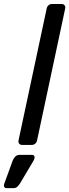

<svg xmlns="http://www.w3.org/2000/svg" viewBox="-77 -730 349 967"><path d="M35.2 0Q25 0 19.7 -6.4Q14.4 -12.7 16.4 -22.9L158.1 -687.1Q160.1 -697.3 167.5 -703.6Q175 -710 185.2 -710H232.6Q242.7 -710 248 -703.6Q253.3 -697.3 251.3 -687.1L109.7 -22.9Q107.7 -12.7 100.2 -6.4Q92.7 0 82.6 0ZM-44.6 217.5Q-52.7 217.5 -55.7 211.4Q-58.7 205.3 -55.9 196.3L-13.2 79.2Q-8.2 66.9 0 58.4Q8.3 50 21.7 50H84.6Q91.9 50 95.3 55.3Q98.7 60.6 96.7 67.1Q95.7 70.6 94.1 74.6Q92.4 78.6 89.6 83.1L23.5 194.4Q16.7 204.4 9.6 211Q2.4 217.5 -10.3 217.5Z"/></svg>

Font: Rubik Light
Style: Italic
Weight: 300
Italic angle: -12°
Designer: Hubert and Fischer
Foundry: Hubert and Fischer
Version: Version 2.300;gftools[0.9.30]